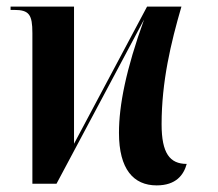

<svg xmlns="http://www.w3.org/2000/svg" viewBox="-20 -556 661 581"><path d="M454 5C513 5 536 -27 545 -60C494 -60 469 -92 469 -180C469 -309 497 -426 529 -536H425L204 -121V-536H12V-526H23C68 -526 78 -512 78 -456V0H151L416 -497C361 -345 340 -237 340 -154C340 -44 384 5 454 5Z"/></svg>

Font: Noto Serif Display ExtraCondensed
Style: Bold
Weight: 700
Width: 2
Designer: Monotype Design Team
Foundry: Monotype Imaging Inc.
Version: Version 2.009